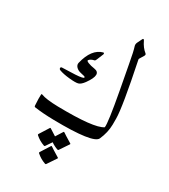

<svg xmlns="http://www.w3.org/2000/svg" viewBox="-254 -910 1165 1321"><g transform="rotate(30 329.0 -250.0)"><path d="M491.7 -782.2Q512.2 -738.3 544.9 -712.4Q553.2 -705.6 545.4 -692.9L527.3 -663.1Q522.9 -656.2 523.4 -652.8Q593.8 -312 594.2 -223.6Q594.2 -223.6 594.2 -174.8Q593.3 -112.3 565.4 -49.3Q541.5 4.9 226.6 -0.5Q137.7 -2 72.8 -11.7Q66.4 -12.7 65.9 -21Q62 -83.5 64 -107.4Q64.5 -114.7 70.8 -112.3Q110.4 -96.7 205.1 -94.7Q493.7 -89.4 556.2 -132.3Q562.5 -167 518.8 -402.8Q475.1 -638.7 468 -670.4Q460.9 -702.1 455.8 -717Q450.7 -731.9 458 -747.6L476.6 -785.6Q479.5 -792 483.9 -791Q488.3 -790 491.7 -782.2ZM291 -573.2Q294.9 -573.2 296.9 -569.8Q298.8 -566.4 297.4 -562.5L275.9 -509.8Q271 -497.1 265.1 -495.6Q237.3 -489.7 225.6 -474.6Q219.7 -467.3 240.2 -459Q260.7 -450.7 291 -446.3Q359.9 -436.5 289.1 -337.9Q267.1 -307.6 247.3 -302.2Q227.5 -296.9 177.2 -302Q127 -307.1 96.7 -318.4Q85.9 -322.3 85.9 -331.3Q85.9 -340.3 95.7 -340.8Q121.1 -342.3 163.1 -343.3Q244.1 -345.2 261.2 -354.5Q265.6 -356.9 263.4 -361.3Q261.2 -365.7 254.9 -366.7L226.1 -373.5Q202.1 -378.9 188.5 -393.8Q174.8 -408.7 178.7 -425.8Q208.5 -551.3 291 -573.2ZM333.5 288.6Q331.1 292.5 325.2 290.5Q285.6 276.9 254.4 249Q250 245.1 252.9 240.2L300.8 164.6Q303.7 160.2 310.8 166Q317.9 171.9 380.9 210Q384.8 212.4 382.3 215.8ZM264.6 184.6Q262.2 188.5 256.3 186.5Q216.8 172.9 185.5 145Q181.2 141.1 184.1 136.2L231.9 60.5Q234.9 56.2 241.7 62Q247.6 66.9 291 93.3L326.2 37.6Q329.1 33.2 336.2 39.1Q343.3 44.9 406.2 83Q410.2 85.4 407.7 88.9L358.9 161.6Q356.4 165.5 350.6 163.6Q321.8 153.8 297.4 136.2Z"/></g></svg>

Font: Amiri
Style: Regular
Weight: 400
Designer: Khaled Hosny
Version: Version 000.108